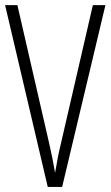

<svg xmlns="http://www.w3.org/2000/svg" viewBox="-20 -734 434 754"><path d="M394 -713.9 224.1 0H167.5L0 -713.9H48.3L172.9 -171.9Q186.5 -113.3 196.3 -55.2Q201.2 -85 206.8 -113.8Q212.4 -142.6 219.7 -172.4L344.7 -713.9Z"/></svg>

Font: Open Sans Condensed Light
Style: Regular
Weight: 300
Width: 3
Designer: Monotype Design Team
Foundry: Monotype Imaging Inc.
Version: Version 3.003; ttfautohint (v1.8.4)